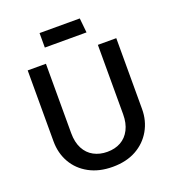

<svg xmlns="http://www.w3.org/2000/svg" viewBox="-153 -978 1006 1108"><g transform="rotate(-20 349.5 -424.0)"><path d="M190 -680H78V-245Q78 -172 111 -114Q144 -56 205.5 -22.5Q267 11 350 11Q434 11 494.5 -22.5Q555 -56 588.5 -114.5Q622 -173 622 -245V-680H509V-254Q509 -199 489 -160Q469 -121 433.5 -101Q398 -81 350 -81Q304 -81 267.5 -100.5Q231 -120 210.5 -159Q190 -198 190 -254ZM216 -770H472L463 -859H216Z"/></g></svg>

Font: Catamaran SemiBold
Style: Regular
Weight: 600
Designer: Pria Ravichandran
Version: Version 2.000